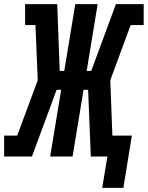

<svg xmlns="http://www.w3.org/2000/svg" viewBox="-52 -755 713 926"><path d="M441 151 466 0H386L373 -322H351L298 0H190L243 -322H221L102 0H-32V-101H31L130 -368L119 -634H69V-735H224L236 -413H258L311 -735H419L366 -413H388L507 -735H641V-634H578L480 -368L490 -101H584L543 151Z"/></svg>

Font: Iosevka Slab Extended
Style: Bold Italic
Weight: 700
Width: 7
Italic angle: -9°
Monospace: yes
Designer: Belleve Invis
Foundry: Belleve Invis
Version: Version 11.1.0; ttfautohint (v1.8.3)